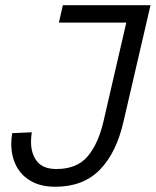

<svg xmlns="http://www.w3.org/2000/svg" viewBox="-20 -710 600 740"><path d="M23.4 -156.2Q23.4 -172.9 26.9 -196.8L102.5 -200.2Q99.6 -182.1 99.6 -163.6Q99.6 -116.7 123 -87.6Q146.5 -58.6 197.3 -58.6Q276.4 -58.6 317.4 -106.9Q358.4 -155.3 378.4 -240.2L466.8 -623H207L222.2 -689.9H560.1L456.1 -241.7Q428.7 -121.1 364.7 -55.7Q300.8 9.8 192.9 9.8Q137.7 9.8 99.6 -12Q61.5 -33.7 42.5 -71Q23.4 -108.4 23.4 -156.2Z"/></svg>

Font: Acari Sans
Style: Italic
Weight: 400
Italic angle: -13°
Designer: Alfredo Marco Pradil and Stefan Peev
Foundry: Hanken Design Co.
Version: Version 1.045;January 11, 2019;FontCreator 11.5.0.2425 64-bi